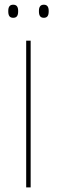

<svg xmlns="http://www.w3.org/2000/svg" viewBox="-20 -816 248 836"><path d="M113.5 -639V0H94V-639ZM37.5 -738.5Q26.5 -738.5 21.2 -745.2Q16 -752 16 -766V-769Q16 -782 21.2 -788.8Q26.5 -795.5 37.5 -795.5Q48.5 -795.5 53.8 -788.8Q59 -782 59 -769V-766Q59 -752 53.8 -745.2Q48.5 -738.5 37.5 -738.5ZM171 -738.5Q160 -738.5 154.8 -745.2Q149.5 -752 149.5 -766V-769Q149.5 -782 154.8 -788.8Q160 -795.5 171 -795.5Q181.5 -795.5 186.8 -788.8Q192 -782 192 -769V-766Q192 -752 186.8 -745.2Q181.5 -738.5 171 -738.5Z"/></svg>

Font: Anek Devanagari Thin
Style: Regular
Weight: 250
Designer: Kailash Malviya (Devanagari) & Yesha Goshar (Latin)
Foundry: Ek Type
Version: Version 1.003